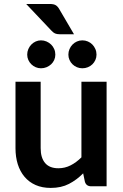

<svg xmlns="http://www.w3.org/2000/svg" viewBox="-20 -914 604 942"><path d="M503 -513V0H427.5Q403 0 396.5 -22.5L388 -63.5Q356.5 -31.5 318.5 -11.8Q280.5 8 229 8Q187 8 154.8 -6.2Q122.5 -20.5 100.5 -46.5Q78.5 -72.5 67.2 -108.2Q56 -144 56 -187V-513H179.5V-187Q179.5 -140 201.2 -114.2Q223 -88.5 266.5 -88.5Q298.5 -88.5 326.5 -102.8Q354.5 -117 379.5 -142V-513ZM251.5 -646Q251.5 -632 246 -619.8Q240.5 -607.5 230.8 -598.5Q221 -589.5 208.2 -584.2Q195.5 -579 181 -579Q167.5 -579 155.2 -584.2Q143 -589.5 133.8 -598.5Q124.5 -607.5 119 -619.8Q113.5 -632 113.5 -646Q113.5 -660.5 119 -673.2Q124.5 -686 133.8 -695.5Q143 -705 155.2 -710.5Q167.5 -716 181 -716Q195.5 -716 208.2 -710.5Q221 -705 230.8 -695.5Q240.5 -686 246 -673.2Q251.5 -660.5 251.5 -646ZM453.5 -646Q453.5 -632 448 -619.8Q442.5 -607.5 433.2 -598.5Q424 -589.5 411.2 -584.2Q398.5 -579 384 -579Q370 -579 357.5 -584.2Q345 -589.5 335.8 -598.5Q326.5 -607.5 321 -619.8Q315.5 -632 315.5 -646Q315.5 -660.5 321 -673.2Q326.5 -686 335.8 -695.5Q345 -705 357.5 -710.5Q370 -716 384 -716Q398.5 -716 411.2 -710.5Q424 -705 433.2 -695.5Q442.5 -686 448 -673.2Q453.5 -660.5 453.5 -646ZM224 -894.5Q244.5 -894.5 254.5 -887.8Q264.5 -881 271.5 -868L343 -746H272.5Q258.5 -746 249.8 -750Q241 -754 232 -764L108.5 -894.5Z"/></svg>

Font: Lato 2
Style: Bold
Weight: 700
Designer: Lukasz Dziedzic with Adam Twardoch and Botio Nikoltchev
Foundry: tyPoland Lukasz Dziedzic
Version: Version 2.015; 2015-08-06; http://www.latofonts.com/